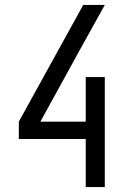

<svg xmlns="http://www.w3.org/2000/svg" viewBox="-20 -755 540 775"><path d="M326 0V-194H56V-264L316 -735H403L297 -544L143 -264H326V-444H403V0Z"/></svg>

Font: Iosevka Term SS14
Style: Regular
Weight: 400
Monospace: yes
Designer: Belleve Invis
Foundry: Belleve Invis
Version: Version 24.1.1; ttfautohint (v1.8.4)